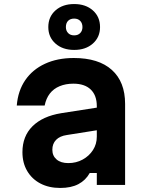

<svg xmlns="http://www.w3.org/2000/svg" viewBox="-20 -915 740 950"><path d="M469 -384V-272L311 -247Q276 -242 257.5 -223Q239 -204 239 -174Q239 -144 260 -126Q281 -108 318 -108Q357 -108 389 -125.5Q421 -143 440 -172.5Q459 -202 459 -239V-390Q459 -443 429 -472Q399 -501 343 -501Q305 -501 275 -488.5Q245 -476 226.5 -452Q208 -428 201 -393H63Q69 -466 105 -518.5Q141 -571 202.5 -599.5Q264 -628 345 -628Q468 -628 533.5 -569Q599 -510 599 -401V0H459V-59H424Q404 -23 368 -4Q332 15 278 15Q222 15 180 -7Q138 -29 114.5 -69Q91 -109 91 -162Q91 -241 141 -290.5Q191 -340 283 -355ZM347 -668Q290 -668 254.5 -699.5Q219 -731 219 -781Q219 -832 254.5 -863.5Q290 -895 347 -895Q404 -895 439.5 -863.5Q475 -832 475 -781Q475 -731 439.5 -699.5Q404 -668 347 -668ZM347 -740Q366 -740 377 -751.5Q388 -763 388 -781Q388 -800 377 -811.5Q366 -823 347 -823Q328 -823 317 -812Q306 -801 306 -781Q306 -763 317 -751.5Q328 -740 347 -740Z"/></svg>

Font: Martian Mono SemiExpanded SemiBold
Style: Regular
Weight: 600
Monospace: yes
Version: Version 0.930